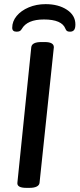

<svg xmlns="http://www.w3.org/2000/svg" viewBox="-20 -905 384 927"><path d="M64 -23 131 -677Q134 -702 180 -702H196Q240 -702 240 -677L171 -23Q170 -11 157.5 -4.5Q145 2 123 2H107Q61 2 64 -23ZM344 -787Q344 -768 337.5 -760Q331 -752 318 -752Q309 -752 304 -755Q299 -758 296 -766Q279 -811 192 -811Q111 -811 85 -765Q81 -758 75.5 -755Q70 -752 60 -752Q39 -752 39 -771Q39 -802 60.5 -828Q82 -854 119 -869.5Q156 -885 200 -885Q262 -885 303 -858Q344 -831 344 -787Z"/></svg>

Font: Asap-MediumItalic
Style: Italic
Weight: 500
Italic angle: -6°
Designer: Pablo Cosgaya
Foundry: Omnibus-Type
Version: Version 2.000; ttfautohint (v1.8)